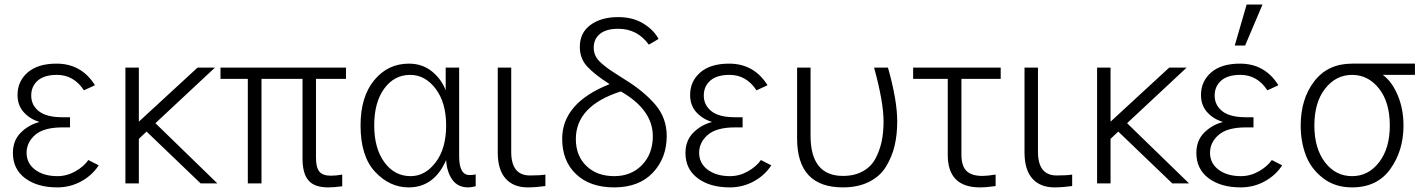

<svg xmlns="http://www.w3.org/2000/svg" viewBox="-20 -812 6289 850"><path d="M37.1 -134.8Q37.1 -189.5 71.3 -224.1Q105.5 -258.8 153.3 -271.5V-272.5Q112.3 -285.2 85 -315.4Q57.6 -345.7 57.6 -391.6Q57.6 -452.1 102.5 -491.2Q147.5 -530.3 230.5 -530.3Q340.8 -530.3 400.4 -434.6L351.6 -412.1Q306.6 -480.5 232.4 -480.5Q175.8 -480.5 147 -455.1Q118.2 -429.7 118.2 -388.7Q118.2 -346.7 151.9 -319.8Q185.5 -293 255.9 -293H290V-248H255.9Q173.8 -248 135.7 -214.8Q97.7 -181.6 97.7 -135.7Q97.7 -88.9 135.7 -60.5Q173.8 -32.2 234.4 -32.2Q276.4 -32.2 314 -53.7Q351.6 -75.2 371.1 -103.5L417 -80.1Q388.7 -36.1 339.8 -9.3Q291 17.6 233.4 17.6Q145.5 17.6 91.3 -22.9Q37.1 -63.5 37.1 -134.8Z M535.2 0V-512.7H594.7V-273.4L854.5 -512.7H931.6L668 -266.6L942.4 0H868.2L628.9 -229.5L594.7 -197.3V0Z M956.1 -462.9V-512.7H1511.7V-462.9H1378.9V-113.3Q1378.9 -71.3 1393.6 -52.7Q1408.2 -34.2 1444.3 -34.2Q1467.8 -34.2 1495.1 -39.1V12.7Q1459 17.6 1432.6 17.6Q1372.1 17.6 1345.7 -13.2Q1319.3 -43.9 1319.3 -110.4V-462.9H1137.7V0H1077.1V-462.9Z M1576.2 -256.8Q1576.2 -383.8 1636.7 -457Q1697.3 -530.3 1790 -530.3Q1850.6 -530.3 1893.1 -495.1Q1935.5 -460 1953.1 -412.1V-512.7H2012.7V-120.1Q2012.7 -37.1 2058.6 -37.1Q2076.2 -37.1 2085.9 -40V12.7Q2064.5 17.6 2052.7 17.6Q2006.8 17.6 1982.4 -16.6Q1958 -50.8 1955.1 -103.5Q1902.3 17.6 1789.1 17.6Q1705.1 17.6 1640.6 -51.3Q1576.2 -120.1 1576.2 -256.8ZM1636.7 -256.8Q1636.7 -155.3 1681.6 -93.8Q1726.6 -32.2 1797.9 -32.2Q1862.3 -32.2 1908.7 -93.3Q1955.1 -154.3 1955.1 -256.8Q1955.1 -357.4 1908.7 -418.9Q1862.3 -480.5 1795.9 -480.5Q1725.6 -480.5 1681.2 -419.9Q1636.7 -359.4 1636.7 -256.8Z M2183.6 -136.7V-512.7H2243.2V-139.6Q2243.2 -35.2 2326.2 -35.2Q2370.1 -35.2 2394.5 -39.1V11.7Q2349.6 17.6 2316.4 17.6Q2252.9 17.6 2218.3 -21.5Q2183.6 -60.5 2183.6 -136.7Z M2468.8 -197.3Q2468.8 -356.4 2678.7 -439.5Q2610.4 -483.4 2578.6 -518.6Q2546.9 -553.7 2546.9 -604.5Q2546.9 -667 2594.2 -701.7Q2641.6 -736.3 2716.8 -736.3Q2782.2 -736.3 2828.6 -707.5Q2875 -678.7 2895.5 -639.6L2852.5 -614.3Q2801.8 -684.6 2716.8 -684.6Q2664.1 -684.6 2636.2 -662.1Q2608.4 -639.6 2608.4 -600.6Q2608.4 -581.1 2616.7 -564Q2625 -546.9 2645 -529.8Q2665 -512.7 2682.6 -501Q2700.2 -489.3 2732.4 -468.8Q2743.2 -461.9 2748 -459Q2830.1 -408.2 2880.9 -349.1Q2931.6 -290 2931.6 -210Q2931.6 -112.3 2870.1 -47.4Q2808.6 17.6 2699.2 17.6Q2591.8 17.6 2530.3 -41Q2468.8 -99.6 2468.8 -197.3ZM2529.3 -196.3Q2529.3 -122.1 2576.2 -77.1Q2623 -32.2 2699.2 -32.2Q2774.4 -32.2 2822.3 -81.5Q2870.1 -130.9 2870.1 -209Q2870.1 -326.2 2728.5 -407.2Q2529.3 -343.8 2529.3 -196.3Z M3014.6 -134.8Q3014.6 -189.5 3048.8 -224.1Q3083 -258.8 3130.9 -271.5V-272.5Q3089.8 -285.2 3062.5 -315.4Q3035.2 -345.7 3035.2 -391.6Q3035.2 -452.1 3080.1 -491.2Q3125 -530.3 3208 -530.3Q3318.4 -530.3 3377.9 -434.6L3329.1 -412.1Q3284.2 -480.5 3210 -480.5Q3153.3 -480.5 3124.5 -455.1Q3095.7 -429.7 3095.7 -388.7Q3095.7 -346.7 3129.4 -319.8Q3163.1 -293 3233.4 -293H3267.6V-248H3233.4Q3151.4 -248 3113.3 -214.8Q3075.2 -181.6 3075.2 -135.7Q3075.2 -88.9 3113.3 -60.5Q3151.4 -32.2 3211.9 -32.2Q3253.9 -32.2 3291.5 -53.7Q3329.1 -75.2 3348.6 -103.5L3394.5 -80.1Q3366.2 -36.1 3317.4 -9.3Q3268.6 17.6 3210.9 17.6Q3123 17.6 3068.8 -22.9Q3014.6 -63.5 3014.6 -134.8Z M3508.8 -199.2V-512.7H3568.4V-211.9Q3568.4 -33.2 3711.9 -33.2Q3762.7 -33.2 3799.8 -53.7Q3836.9 -74.2 3856 -110.4Q3875 -146.5 3883.3 -186.5Q3891.6 -226.6 3891.6 -274.4Q3891.6 -360.4 3849.6 -512.7H3911.1Q3952.1 -368.2 3952.1 -274.4Q3952.1 -215.8 3940.4 -166.5Q3928.7 -117.2 3902.3 -74.2Q3876 -31.2 3827.1 -6.8Q3778.3 17.6 3711.9 17.6Q3508.8 17.6 3508.8 -199.2Z M4022.5 -462.9V-512.7H4410.2V-462.9H4236.3V-127.9Q4236.3 -77.1 4258.8 -55.2Q4281.2 -33.2 4329.1 -33.2Q4350.6 -33.2 4387.7 -39.1V11.7Q4346.7 17.6 4318.4 17.6Q4175.8 17.6 4175.8 -126V-462.9Z M4515.6 -136.7V-512.7H4575.2V-139.6Q4575.2 -35.2 4658.2 -35.2Q4702.1 -35.2 4726.6 -39.1V11.7Q4681.6 17.6 4648.4 17.6Q4585 17.6 4550.3 -21.5Q4515.6 -60.5 4515.6 -136.7Z M4836.9 0V-512.7H4896.5V-273.4L5156.2 -512.7H5233.4L4969.7 -266.6L5244.1 0H5169.9L4930.7 -229.5L4896.5 -197.3V0Z M5276.4 -134.8Q5276.4 -189.5 5310.5 -224.1Q5344.7 -258.8 5392.6 -271.5V-272.5Q5351.6 -285.2 5324.2 -315.4Q5296.9 -345.7 5296.9 -391.6Q5296.9 -452.1 5341.8 -491.2Q5386.7 -530.3 5469.7 -530.3Q5580.1 -530.3 5639.6 -434.6L5590.8 -412.1Q5545.9 -480.5 5471.7 -480.5Q5415 -480.5 5386.2 -455.1Q5357.4 -429.7 5357.4 -388.7Q5357.4 -346.7 5391.1 -319.8Q5424.8 -293 5495.1 -293H5529.3V-248H5495.1Q5413.1 -248 5375 -214.8Q5336.9 -181.6 5336.9 -135.7Q5336.9 -88.9 5375 -60.5Q5413.1 -32.2 5473.6 -32.2Q5515.6 -32.2 5553.2 -53.7Q5590.8 -75.2 5610.4 -103.5L5656.2 -80.1Q5627.9 -36.1 5579.1 -9.3Q5530.3 17.6 5472.7 17.6Q5384.8 17.6 5330.6 -22.9Q5276.4 -63.5 5276.4 -134.8ZM5446.3 -610.4 5499 -792H5569.3L5492.2 -610.4Z M5738.3 -255.9Q5738.3 -374 5798.3 -452.1Q5858.4 -530.3 5965.8 -530.3H6244.1V-480.5H6101.6Q6141.6 -452.1 6167.5 -391.1Q6193.4 -330.1 6193.4 -255.9Q6193.4 -145.5 6135.3 -64Q6077.1 17.6 5965.8 17.6Q5889.6 17.6 5836.4 -23.9Q5783.2 -65.4 5760.7 -125.5Q5738.3 -185.5 5738.3 -255.9ZM5798.8 -255.9Q5798.8 -155.3 5845.7 -93.8Q5892.6 -32.2 5965.8 -32.2Q6038.1 -32.2 6085.4 -93.8Q6132.8 -155.3 6132.8 -255.9Q6132.8 -359.4 6085 -419.9Q6037.1 -480.5 5965.8 -480.5Q5894.5 -480.5 5846.7 -419.9Q5798.8 -359.4 5798.8 -255.9Z"/></svg>

Font: Gothic A1 Light
Style: Regular
Weight: 300
Version: Version 2.50